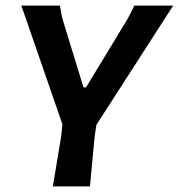

<svg xmlns="http://www.w3.org/2000/svg" viewBox="-20 -663 636 683"><path d="M596 -643 323 -219 317 -180 300 0H168L198 -180L202 -221L56 -643H193L201 -600L277 -352H286L434 -596L458 -643Z"/></svg>

Font: Alegreya Sans SC
Style: Bold Italic
Weight: 700
Italic angle: -7°
Designer: Juan Pablo del Peral
Foundry: Huerta Tipografica
Version: Version 2.007